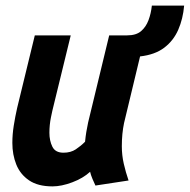

<svg xmlns="http://www.w3.org/2000/svg" viewBox="-20 -652 676 684"><path d="M167 12Q115 12 83.5 -9.5Q52 -31 38 -66Q24 -101 24 -143Q24 -173 29 -204.5Q34 -236 41 -267L104 -526H232L171 -276Q167 -261 161.5 -234Q156 -207 156 -179Q156 -151 166.5 -129.5Q177 -108 206 -108Q232 -108 250 -120Q268 -132 283 -147Q285 -167 287.5 -182Q290 -197 294 -216L369 -526H433Q465 -526 482.5 -541Q500 -556 509 -580Q518 -604 521 -632H636Q632 -585 615 -546Q598 -507 565 -482Q532 -457 479 -451L422 -214Q418 -195 416 -174.5Q414 -154 414 -131Q414 -99 421 -68.5Q428 -38 438 -9L320 9Q316 1 309.5 -14.5Q303 -30 301 -40Q276 -17 237.5 -2.5Q199 12 167 12Z"/></svg>

Font: Ubuntu Sans Mono
Style: Bold Italic
Weight: 700
Italic angle: -13.5°
Monospace: yes
Designer: Dalton Maag Ltd
Foundry: Dalton Maag Ltd
Version: Version 1.006